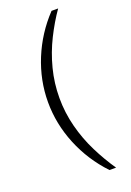

<svg xmlns="http://www.w3.org/2000/svg" viewBox="-168 -794 689 1011"><g transform="rotate(-20 177.0 -289.0)"><path d="M261 157Q174 65 126.5 -51Q79 -167 79 -289Q79 -411 126.5 -527Q174 -643 261 -735H298Q256 -675 220 -603Q184 -531 163.5 -451.5Q143 -372 143 -289Q143 -207 163.5 -127.5Q184 -48 220 24Q256 96 298 157Z"/></g></svg>

Font: Archivo SemiBold ExtraLight
Style: Regular
Weight: 250
Version: Version 2.001